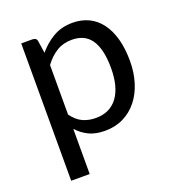

<svg xmlns="http://www.w3.org/2000/svg" viewBox="-120 -582 766 839"><g transform="rotate(-20 262.5 -162.5)"><path d="M68.8 161.1V-477.5H120.1Q129.4 -477.5 135.3 -473.4Q141.1 -469.2 142.1 -460L150.4 -404.3Q180.7 -440.9 219.7 -463.4Q258.8 -485.8 309.6 -485.8Q350.6 -485.8 383.8 -470Q417 -454.1 440.4 -423.3Q463.9 -392.6 476.6 -347.2Q489.3 -301.8 489.3 -242.2Q489.3 -189.5 475.1 -143.8Q460.9 -98.1 434.3 -64.7Q407.7 -31.2 369.6 -12.2Q331.5 6.8 283.7 6.8Q240.2 6.8 209.5 -7.8Q178.7 -22.5 154.8 -48.8V161.1ZM281.2 -417Q241.2 -417 210.7 -398.4Q180.2 -379.9 154.8 -345.7V-115.2Q177.2 -84.5 204.3 -72Q231.4 -59.6 264.6 -59.6Q330.1 -59.6 365.5 -106.9Q400.9 -154.3 400.9 -242.2Q400.9 -288.6 392.8 -321.8Q384.8 -355 369.4 -376.2Q354 -397.5 331.8 -407.2Q309.6 -417 281.2 -417Z"/></g></svg>

Font: Carlito
Style: Regular
Weight: 400
Designer: Lukasz Dziedzic
Foundry: tyPoland Lukasz Dziedzic
Version: Version 1.103; Beta1; all basic design good, some composites